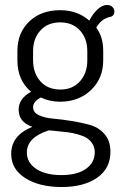

<svg xmlns="http://www.w3.org/2000/svg" viewBox="-20 -520 492 772"><path d="M221 -111Q180 -111 144 -128Q113 -111 113 -89Q113 -68 136 -57Q159 -46 193.5 -43Q228 -40 268.5 -33.5Q309 -27 343.5 -17Q378 -7 401 20Q424 47 424 90Q424 158 370 195Q316 232 228 232Q138 232 81.5 196Q25 160 25 99Q25 24 110 -10Q55 -29 55 -79Q55 -124 105 -151Q50 -197 50 -277V-315Q50 -388 97.5 -433.5Q145 -479 222 -479Q292 -479 339 -437Q354 -466 373 -483Q392 -500 410 -500Q424 -500 432 -492Q440 -484 440 -474Q440 -456 423 -452Q388 -445 367 -409Q395 -372 395 -315V-277Q395 -205 346 -158Q297 -111 221 -111ZM331 -277V-315Q331 -365 301.5 -397.5Q272 -430 222 -430Q172 -430 142.5 -397.5Q113 -365 113 -315V-278Q113 -226 142.5 -193Q172 -160 223 -160Q272 -160 301.5 -193Q331 -226 331 -277ZM361 92Q361 72 351 57Q341 42 327.5 34Q314 26 292 20Q270 14 253.5 12Q237 10 212 7.5Q187 5 177 4Q88 32 88 93Q88 134 125.5 159Q163 184 227 184Q290 184 325.5 159Q361 134 361 92Z"/></svg>

Font: Dosis
Style: Book
Weight: 400
Designer: EdgarTolentino, PabloImpallari, IginoMarini
Foundry: EdgarTolentino, PabloImpallari, IginoMarini
Version: Version 1.007